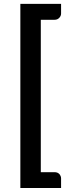

<svg xmlns="http://www.w3.org/2000/svg" viewBox="-20 -793 353 967"><path d="M254.9 -693.4H185.5V74.2H254.9Q269.5 74.2 278.3 83Q287.6 93.3 287.6 105.5V153.8H82.5V-773.4H287.6V-725.1Q287.6 -712.4 278.3 -703.1Q269.5 -693.4 254.9 -693.4Z"/></svg>

Font: Lato-SemiBold
Style: Bold
Weight: 500
Designer: Lukasz Dziedzic with Adam Twardoch and Botio Nikoltchev
Foundry: tyPoland Lukasz Dziedzic
Version: ""